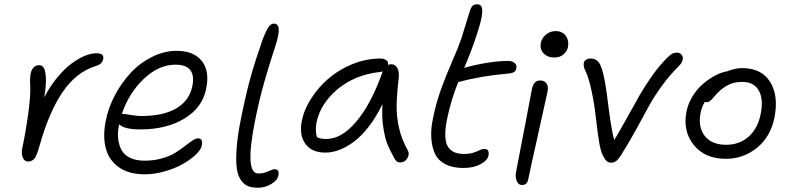

<svg xmlns="http://www.w3.org/2000/svg" viewBox="-20 -794 3718 902"><path d="M110.8 -35.2Q95.7 -35.2 87.6 -52.7Q79.6 -70.3 84 -94.2Q102.1 -181.6 113 -262.9Q124 -344.2 122.1 -387.2Q119.6 -424.3 124 -449.2Q127.9 -466.8 138.2 -477.3Q148.4 -487.8 164.1 -487.8Q178.2 -487.8 186 -474.6Q193.8 -461.4 195.6 -428Q197.3 -394.5 188 -336.9Q214.8 -388.7 248.8 -429.7Q282.7 -470.7 315.4 -494.9Q348.1 -519 377.9 -531.5Q407.7 -543.9 432.1 -543.9Q453.1 -543.9 460.2 -536.4Q467.3 -528.8 464.8 -516.1Q460 -492.2 430.2 -483.9Q337.4 -455.1 273.4 -360.4Q209.5 -265.6 166 -109.9Q153.8 -65.4 142.8 -50.3Q131.8 -35.2 110.8 -35.2Z M660.2 24.9Q584.5 24.9 537.6 -8.8Q490.7 -42.5 476.6 -98.9Q462.4 -155.3 477.1 -228Q488.8 -287.6 519.3 -345.7Q549.8 -403.8 592.8 -450.4Q635.7 -497.1 693.1 -526.1Q750.5 -555.2 810.1 -555.2Q889.2 -555.2 927.5 -508.3Q965.8 -461.4 948.7 -377.9Q931.2 -288.1 846.4 -237.1Q761.7 -186 639.2 -186Q564 -186 540 -210Q531.7 -175.3 534.9 -144.3Q538.1 -113.3 550.5 -89.8Q563 -66.4 590.8 -52.7Q618.7 -39.1 659.2 -39.1Q702.6 -39.1 740.5 -49.8Q778.3 -60.5 803.2 -76.2Q828.1 -91.8 847.9 -107.2Q867.7 -122.6 883.5 -133.3Q899.4 -144 910.2 -144Q935.1 -144 927.7 -108.9Q923.3 -89.4 898.4 -66.2Q873.5 -43 837.4 -22.7Q801.3 -2.4 753.2 11.2Q705.1 24.9 660.2 24.9ZM560.1 -258.8Q566.9 -258.8 593.8 -253.9Q620.6 -249 644 -249Q748 -249 809.1 -285.4Q870.1 -321.8 883.8 -390.1Q903.3 -490.2 804.2 -490.2Q725.6 -490.2 655 -422.9Q584.5 -355.5 552.7 -258.8Z M1191.9 87.9Q1166 87.9 1147.7 81.5Q1129.4 75.2 1113.8 54.7Q1098.1 34.2 1092.8 -1Q1087.4 -36.1 1091.6 -96.7Q1095.7 -157.2 1112.8 -240.2Q1136.7 -359.4 1159.9 -440.4Q1183.1 -521.5 1215.8 -613.8Q1231 -652.3 1242.2 -667.7Q1253.4 -683.1 1267.1 -683.1Q1298.3 -683.1 1286.1 -624Q1281.2 -598.1 1264.2 -547.6Q1247.1 -497.1 1222.7 -412.4Q1198.2 -327.6 1176.8 -220.2Q1129.4 21 1192.9 21Q1217.8 21 1239.7 11Q1261.7 1 1270 1Q1293 1 1288.1 29.8Q1283.7 52.7 1254.6 70.3Q1225.6 87.9 1191.9 87.9Z M1508.8 -77.1Q1443.8 -77.1 1414.3 -118.7Q1384.8 -160.2 1397.9 -226.1Q1408.7 -280.3 1442.9 -333Q1477.1 -385.7 1525.6 -427Q1574.2 -468.3 1637.9 -493.7Q1701.7 -519 1766.6 -519Q1785.2 -519 1795.4 -510.7Q1805.7 -502.4 1802.7 -488.8Q1809.6 -492.2 1817.9 -492.2Q1837.4 -492.2 1846.9 -473.9Q1856.4 -455.6 1853 -425.8Q1843.8 -346.7 1843.3 -295.7Q1842.8 -244.6 1854.7 -192.4Q1866.7 -140.1 1895 -88.9Q1905.8 -70.8 1893.8 -50.8Q1881.8 -30.8 1860.8 -30.8Q1849.6 -30.8 1843.8 -35.6Q1837.9 -40.5 1832 -51.8Q1811.5 -88.4 1800 -116.7Q1788.6 -145 1780.8 -194.6Q1772.9 -244.1 1776.9 -305.2Q1748 -245.6 1713.4 -200.4Q1678.7 -155.3 1643.3 -128.9Q1607.9 -102.5 1574.2 -89.8Q1540.5 -77.1 1508.8 -77.1ZM1466.8 -217.8Q1460 -180.7 1468.8 -149.9Q1483.4 -141.1 1513.7 -141.1Q1584.5 -141.1 1653.6 -222.4Q1722.7 -303.7 1776.9 -455.1Q1776.9 -455.6 1777.3 -456.8Q1777.8 -458 1777.8 -459Q1772 -456.1 1765.6 -456.1Q1646 -442.4 1565.4 -374.5Q1484.9 -306.6 1466.8 -217.8Z M2156.7 -4.9Q2106 -4.9 2072 -22.7Q2038.1 -40.5 2023.4 -72Q2008.8 -103.5 2006.1 -146.5Q2003.4 -189.5 2014.6 -240.2Q2028.8 -311 2052.2 -375.7Q2075.7 -440.4 2104.5 -506.1Q2133.3 -571.8 2147 -611.8Q2158.2 -647 2171.1 -689.7Q2184.1 -732.4 2189 -747.1Q2193.4 -760.3 2200.7 -767.1Q2208 -773.9 2222.7 -773.9Q2235.4 -773.9 2241 -764.4Q2246.6 -754.9 2245.4 -735.6Q2244.1 -716.3 2237.3 -689.5Q2230.5 -662.6 2217.8 -625Q2194.3 -552.7 2160.6 -475.1Q2209 -489.3 2265.9 -498.5Q2322.8 -507.8 2365.7 -507.8Q2386.2 -507.8 2397.5 -498.3Q2408.7 -488.8 2405.8 -474.1Q2403.8 -460.9 2394.5 -455.3Q2385.3 -449.7 2365.7 -448.2Q2239.7 -437.5 2132.8 -408.2Q2099.1 -326.2 2080.1 -233.9Q2062.5 -145.5 2082.5 -108.2Q2102.5 -70.8 2158.7 -70.8Q2186 -70.8 2203.9 -76.7Q2221.7 -82.5 2232.7 -88.4Q2243.7 -94.2 2254.9 -94.2Q2268.1 -94.2 2272.7 -86.7Q2277.3 -79.1 2274.9 -63Q2270 -40 2237.3 -22.5Q2204.6 -4.9 2156.7 -4.9Z M2584 -523.9Q2551.8 -523.9 2533.4 -543.7Q2515.1 -563.5 2521 -592.8Q2525.4 -615.7 2545.2 -631.8Q2564.9 -647.9 2589.8 -647.9Q2622.6 -647.9 2638.4 -625Q2654.3 -602.1 2647.9 -571.8Q2644.5 -553.7 2627.7 -538.8Q2610.8 -523.9 2584 -523.9ZM2432.6 75.2Q2415.5 75.2 2407.5 55.9Q2399.4 36.6 2404.8 11.2Q2429.7 -115.7 2452.9 -238Q2476.1 -360.4 2479 -376Q2487.3 -416 2517.6 -416Q2536.6 -416 2546.9 -402.6Q2557.1 -389.2 2552.7 -365.2Q2545.4 -329.6 2507.8 -162.4Q2470.2 4.9 2461.9 46.9Q2457 75.2 2432.6 75.2Z M2850.6 -29.8Q2837.4 -29.8 2828.9 -38.3Q2820.3 -46.9 2810.5 -66.9Q2801.3 -87.4 2794.7 -126.7Q2788.1 -166 2781.5 -223.9Q2774.9 -281.7 2769.5 -313Q2760.7 -365.2 2750.7 -402.3Q2740.7 -439.5 2734.1 -452.4Q2727.5 -465.3 2724.1 -476.6Q2720.7 -487.8 2722.7 -499Q2724.1 -506.8 2732.9 -512.9Q2741.7 -519 2754.9 -519Q2771.5 -519 2783.2 -510.5Q2794.9 -502 2801.8 -485.1Q2808.6 -468.3 2813 -451.2Q2817.4 -434.1 2821.8 -409.7Q2823.7 -398.4 2824.7 -393.1Q2828.1 -375 2840.6 -277.3Q2853 -179.7 2865.7 -136.2Q2891.6 -179.2 2927.5 -243.9Q2963.4 -308.6 2986.3 -349.1Q3009.3 -389.6 3043.9 -438.5Q3078.6 -487.3 3115.7 -523.9Q3129.4 -537.1 3138.7 -542Q3147.9 -546.9 3160.6 -546.9Q3173.8 -546.9 3181.9 -536.9Q3189.9 -526.9 3187.5 -515.1Q3185.1 -499.5 3169.4 -483.9Q3124.5 -439.5 3087.6 -388.2Q3050.8 -336.9 3028.3 -295.2Q3005.9 -253.4 2968.8 -186Q2931.6 -118.7 2897.5 -64.9Q2884.3 -44.9 2874.5 -37.4Q2864.7 -29.8 2850.6 -29.8Z M3390.1 -47.9Q3291.5 -47.9 3239.3 -112.8Q3187 -177.7 3205.1 -270Q3211.9 -304.2 3229.5 -334.7Q3247.1 -365.2 3268.6 -386.5Q3290 -407.7 3314.5 -424.1Q3338.9 -440.4 3359.6 -448.7Q3380.4 -457 3396 -459Q3435.5 -474.1 3466.3 -474.1Q3557.6 -474.1 3598.1 -408.9Q3638.7 -343.8 3618.2 -241.2Q3600.6 -152.8 3537.1 -100.3Q3473.6 -47.9 3390.1 -47.9ZM3272 -267.1Q3257.8 -198.7 3290.3 -156.2Q3322.8 -113.8 3391.1 -113.8Q3453.6 -113.8 3496.6 -151.6Q3539.6 -189.5 3553.2 -256.8Q3567.9 -326.7 3545.2 -367.9Q3522.5 -409.2 3467.3 -409.2Q3435.1 -409.2 3411.6 -399.7Q3388.2 -390.1 3364.3 -370.1Q3350.1 -357.9 3337.2 -342.3Q3324.2 -326.7 3316.7 -320.3Q3309.1 -314 3297.4 -314Q3293 -314 3291 -314.9Q3277.8 -293.5 3272 -267.1Z"/></svg>

Font: Shantell Sans Irregular Bouncy
Style: Italic
Weight: 300
Italic angle: -11.31°
Designer: Stephen Nixon, Anya Danilova, Shantell Martin
Foundry: Arrow Type
Version: Version 1.006;[9816181b4]